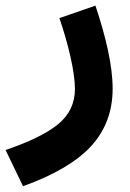

<svg xmlns="http://www.w3.org/2000/svg" viewBox="-129 -387 458 676"><path d="M80.1 -323.2C95.7 -277.8 108.9 -232.4 119.1 -187C129.4 -141.6 134.8 -103.5 134.8 -73.7C134.8 -23.4 115.2 17.6 75.7 50.3C36.1 82.5 -25.9 112.8 -109.4 141.1L-47.9 268.6C61 229.5 141.1 182.6 191.9 127.4C242.2 72.3 267.6 4.9 267.6 -74.7C267.6 -156.2 243.7 -257.3 207 -367.2Z"/></svg>

Font: Estedad Bold
Style: Regular
Weight: 700
Designer: Amin Abedi
Version: Version 7.3